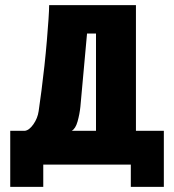

<svg xmlns="http://www.w3.org/2000/svg" viewBox="-20 -611 680 750"><path d="M20 119V-100H77Q94 -102 110.5 -125.5Q127 -149 131 -177Q136 -211 142 -257Q148 -303 153.5 -353.5Q159 -404 163 -451.5Q167 -499 169.5 -536Q172 -573 172 -591H511V-100H620V119H491V32H149V119ZM260 -100H355V-480H320Q313 -409 307 -337Q301 -265 294 -194Q291 -165 283 -136.5Q275 -108 260 -100Z"/></svg>

Font: Alumni Sans Black
Style: Regular
Weight: 900
Designer: Robert E. Leuschke
Foundry: Robert E. Leuschke
Version: Version 1.018